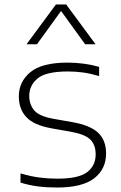

<svg xmlns="http://www.w3.org/2000/svg" viewBox="-20 -828 540 857"><path d="M234.5 9Q189 9 149.5 4Q110 -1 71.5 -13V-54Q118 -40.5 156.8 -35.5Q195.5 -30.5 237 -30.5Q330 -30.5 368.5 -59.2Q407 -88 407 -139Q407 -181 383.5 -204.8Q360 -228.5 296 -240L211 -255Q131.5 -269 97.8 -305Q64 -341 64 -398Q64 -462.5 115 -505.5Q166 -548.5 281.5 -548.5Q354.5 -548.5 422.5 -529.5V-488.5Q383 -500 350.5 -504.5Q318 -509 282 -509Q185.5 -509 148 -478Q110.5 -447 110.5 -399.5Q110.5 -363 132 -336.2Q153.5 -309.5 217 -298L302 -283Q382.5 -269 418 -235.5Q453.5 -202 453.5 -143Q453.5 -73.5 400.5 -32.2Q347.5 9 234.5 9ZM98.5 -630.5 229.5 -808H275.5L406.5 -630.5H360L252.5 -779L145 -630.5Z"/></svg>

Font: Encode Sans Expanded ExtraLight
Style: Regular
Weight: 200
Width: 7
Designer: Multiple Designers
Foundry: Impallari Type
Version: Version 3.000; ttfautohint (v1.8.3) -l 8 -r 50 -G 200 -x 14 